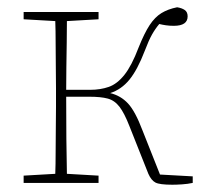

<svg xmlns="http://www.w3.org/2000/svg" viewBox="-20 -503 569 528"><path d="M388 -25 336 -156Q322 -192 308.5 -209.5Q295 -227 276 -232Q257 -237 226 -237H162Q162 -179 162.5 -121Q163 -63 164 -25L251 -20V0H45V-20L132 -25Q133 -51 133 -84.5Q133 -118 133.5 -151Q134 -184 134 -210V-260Q134 -286 133.5 -319.5Q133 -353 133 -386Q133 -419 132 -445L45 -450V-470H251V-450L164 -445Q164 -419 163.5 -385.5Q163 -352 162.5 -318Q162 -284 162 -256H228Q256 -256 279 -264Q302 -272 322 -297Q342 -322 361 -372Q377 -412 391.5 -434Q406 -456 424 -467Q442 -478 467 -483Q480 -481 488 -475.5Q496 -470 496 -458Q496 -432 458 -432Q446 -432 436 -433.5Q426 -435 418 -437Q407 -424 398 -408Q389 -392 378 -363Q358 -311 336 -284Q314 -257 283 -247Q312 -240 332 -218.5Q352 -197 372 -144L420 -23L510 -18V0Q496 3 480.5 4Q465 5 454 5Q419 5 407.5 -1Q396 -7 388 -25Z"/></svg>

Font: Source Serif Pro ExtraLight
Style: Regular
Weight: 200
Designer: Frank Grießhammer
Foundry: Adobe Systems Incorporated
Version: Version 3.001;hotconv 1.0.111;makeotfexe 2.5.65597